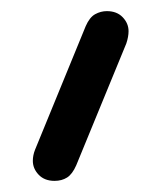

<svg xmlns="http://www.w3.org/2000/svg" viewBox="-20 -36 297 345"><path d="M172 -16Q190 -16 200.5 -5Q211 6 211 20Q211 30 207 42L117 261Q110 277 100.5 283Q91 289 78 289Q60 289 49.5 278Q39 267 39 253Q39 248 40 243Q41 238 43 233L134 11Q141 -5 151 -10.5Q161 -16 172 -16Z"/></svg>

Font: Comfortaa
Style: Regular
Weight: 400
Designer: Johan Aakerlund
Foundry: Johan Aakerlund
Version: Version 3.104; ttfautohint (v1.8.1.43-b0c9)